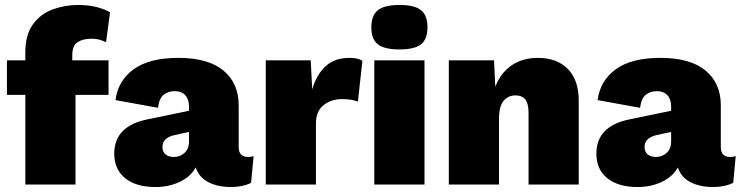

<svg xmlns="http://www.w3.org/2000/svg" viewBox="-20 -743 2982 773"><path d="M417 -500V-361H284V0H82V-361H8V-500H82V-532Q82 -603 112.5 -645Q143 -687 192 -705Q241 -723 294 -723Q339 -723 373 -713.5Q407 -704 423 -693L407 -573Q397 -578 383 -582.5Q369 -587 347 -587Q313 -587 292 -573Q271 -559 271 -521V-500Z M741 -314Q741 -343 726 -359.5Q711 -376 684 -376Q658 -376 639.5 -362Q621 -348 616 -309L445 -340Q455 -418 518 -464Q581 -510 698 -510Q818 -510 879.5 -459Q941 -408 941 -319V-151Q941 -111 979 -111Q993 -111 1001 -115L991 -7Q957 10 910 10Q857 10 819 -9.5Q781 -29 768 -69Q748 -32 704 -11Q660 10 606 10Q528 10 484 -25.5Q440 -61 440 -125Q440 -236 576 -263L741 -297ZM634 -151Q634 -132 646.5 -121.5Q659 -111 680 -111Q704 -111 722.5 -127Q741 -143 741 -175V-212L682 -199Q634 -188 634 -151Z M1050 0V-500H1231L1237 -383Q1254 -442 1290.5 -476Q1327 -510 1386 -510Q1407 -510 1419.5 -506.5Q1432 -503 1439 -498L1421 -334Q1411 -338 1395 -341Q1379 -344 1358 -344Q1313 -344 1282.5 -319.5Q1252 -295 1252 -246V0Z M1588 -544Q1528 -544 1501.5 -564.5Q1475 -585 1475 -633Q1475 -681 1501.5 -702Q1528 -723 1588 -723Q1649 -723 1675 -702Q1701 -681 1701 -633Q1701 -585 1675 -564.5Q1649 -544 1588 -544ZM1689 -500V0H1487V-500Z M1787 0V-500H1969L1974 -394Q1996 -450 2040 -480Q2084 -510 2146 -510Q2222 -510 2266 -465.5Q2310 -421 2310 -338V0H2108V-286Q2108 -327 2094.5 -343Q2081 -359 2056 -359Q2026 -359 2007.5 -337Q1989 -315 1989 -264V0Z M2682 -314Q2682 -343 2667 -359.5Q2652 -376 2625 -376Q2599 -376 2580.5 -362Q2562 -348 2557 -309L2386 -340Q2396 -418 2459 -464Q2522 -510 2639 -510Q2759 -510 2820.5 -459Q2882 -408 2882 -319V-151Q2882 -111 2920 -111Q2934 -111 2942 -115L2932 -7Q2898 10 2851 10Q2798 10 2760 -9.5Q2722 -29 2709 -69Q2689 -32 2645 -11Q2601 10 2547 10Q2469 10 2425 -25.5Q2381 -61 2381 -125Q2381 -236 2517 -263L2682 -297ZM2575 -151Q2575 -132 2587.5 -121.5Q2600 -111 2621 -111Q2645 -111 2663.5 -127Q2682 -143 2682 -175V-212L2623 -199Q2575 -188 2575 -151Z"/></svg>

Font: Work Sans ExtraBold
Style: Regular
Weight: 800
Designer: Wei Huang
Foundry: Wei Huang
Version: Version 2.012; ttfautohint (v1.8.3)